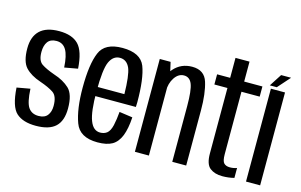

<svg xmlns="http://www.w3.org/2000/svg" viewBox="-90 -955 1868 1191"><g transform="rotate(15 844.0 -359.0)"><path d="M202.9 3.4Q288.6 3.4 329 -34.5Q369.4 -72.4 369.4 -151.8Q369.4 -242.5 331.5 -278.4Q293.5 -314.2 231.6 -334Q177.3 -353.2 148.2 -372.7Q119.1 -392.1 119.1 -448.4Q119.1 -489.6 136.6 -514Q154.2 -538.4 193.1 -538.4Q234.3 -538.4 255.3 -503Q276.2 -467.6 280.4 -391.4L365.7 -406.7Q358.4 -517.9 317.3 -559.7Q276.3 -601.6 193.7 -601.6Q111 -601.6 69.8 -562.2Q28.7 -522.7 28.7 -447.8Q28.7 -362.8 62.7 -326.1Q96.7 -289.5 160.7 -268.1Q216.3 -249 247.7 -228.1Q279 -207.3 279 -144Q279 -106.2 260.8 -83.1Q242.7 -60 203.3 -60Q160.5 -60 138.5 -91.1Q116.6 -122.3 112.4 -210.3L27.1 -195Q34.8 -74.1 77.4 -35.4Q120.1 3.4 202.9 3.4Z M599.5 3.6V-59.3Q555 -59.3 534.1 -114.6Q512.5 -169.2 512.5 -300.1Q512.5 -442.5 534.5 -490.9Q556.8 -539.2 599.7 -539.2Q644.2 -539.2 664.3 -492.2Q682.1 -447.9 684 -328.6H502.9V-270.2H773.4Q774.5 -285.2 774.5 -300.7Q774.5 -452.5 745.4 -527.8Q715.4 -602.6 599.7 -602.6Q486.2 -602.6 455.4 -527.1Q423.4 -451.5 423.4 -300.5Q423.4 -163.2 454.5 -79.2Q484.4 3.6 599.5 3.6ZM599.5 -59.3V3.6Q659 3.6 693.6 -16.3Q727.8 -36.3 746.6 -83.2Q764.6 -129.9 768.8 -202.2L683.6 -214.3Q679.6 -166.1 670.9 -126.4Q661.5 -87.1 642.9 -72.8Q625 -59.3 599.5 -59.3Z M839.6 0H929.4V-506.9L909.1 -596.2H839.6ZM1079.5 0H1168.9V-354.4Q1168.9 -463.1 1147.4 -532.4Q1126 -601.7 1047.7 -601.7Q975.7 -601.7 930.1 -549.6Q884.5 -497.5 884.5 -431.8L927.7 -410.6Q927.7 -463.8 952.1 -500.1Q976.4 -536.4 1011.9 -536.4Q1049 -536.4 1064.3 -497.3Q1079.5 -458.2 1079.5 -358.3Z M1401.7 6Q1441.4 6 1477.7 -3.3V-67.1Q1456.7 -59.2 1433 -59.2Q1408.2 -59.2 1394.9 -72.6Q1381.6 -85.9 1381.6 -130.1V-530.9H1498.7V-596.2H1381.6V-724.3H1291.6V-596.2H1207.7V-530.9H1291.6V-110.4Q1291.6 -41.5 1322.1 -17.7Q1352.6 6 1401.7 6Z M1553.1 0H1643.8V-596.5H1553.1ZM1541.2 -614.7H1586L1656.6 -694.4H1592.6Z"/></g></svg>

Font: Anybody Thin Condensed
Style: Regular
Weight: 100
Width: 3
Version: Version 1.113;gftools[0.9.25]